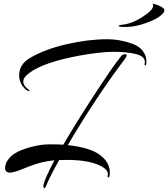

<svg xmlns="http://www.w3.org/2000/svg" viewBox="-20 -852 896 1023"><path d="M854 -805Q856 -802 856 -794Q856 -786 833.5 -767Q811 -748 757 -729Q703 -710 658.5 -708.5Q614 -707 612 -714Q612 -716 617 -718L628 -720Q680 -724 738 -761Q796 -798 796 -821Q796 -825 794 -828.5Q792 -832 795.5 -832Q799 -832 818.5 -825.5Q838 -819 854 -805ZM752 -521Q752 -552 704 -564Q656 -576 586.5 -576Q517 -576 405 -556Q214 -521 137 -464Q104 -440 104 -417Q104 -394 136 -372Q143 -368 135.5 -367.5Q128 -367 123 -371Q98 -388 87 -419Q82 -433 82 -450Q82 -511 143 -545Q220 -590 335 -616.5Q450 -643 552 -643Q620 -643 688 -618Q724 -604 742 -579Q760 -554 760 -526Q760 -503 754.5 -503.5Q749 -504 750.5 -510Q752 -516 752 -521ZM646 -563Q655 -563 655 -558Q655 -551 644 -536Q496 -341 341 -79Q406 -72 455.5 -55.5Q505 -39 535 -6.5Q565 26 565 67Q565 94 557 93Q552 93 553.5 86Q555 79 555 76Q555 53 520 34Q457 0 336 0Q316 0 295 1Q244 92 225 140Q220 151 215.5 151Q211 151 211 140Q211 114 270 2Q202 8 132 36Q103 47 85 54.5Q67 62 44 66.5Q21 71 15 62Q7 56 7 44.5Q7 33 11.5 19.5Q16 6 30 -10Q60 -47 150 -70Q199 -83 245 -83Q291 -83 317 -81Q408 -235 516.5 -398.5Q625 -562 637 -562Z"/></svg>

Font: Arizonia
Style: Regular
Weight: 400
Designer: Robert E. Leuschke
Foundry: Robert E. Leuschke
Version: Version 1.003